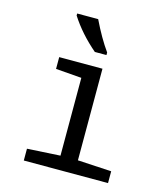

<svg xmlns="http://www.w3.org/2000/svg" viewBox="-113 -855 827 944"><g transform="rotate(15 300.0 -383.0)"><path d="M264.2 -465.8 132.8 -476.1V-536.1H353V-69.8L524.9 -60.1V0H96.2V-60.1L264.2 -69.8ZM354.5 -606H295.4Q214.4 -675.3 162.6 -755.9V-766.1H269.5Q311.5 -679.2 354.5 -619.1Z"/></g></svg>

Font: WenQuanYi Micro Hei Mono
Style: Regular
Weight: 400
Foundry: Ascender Corporation
Version: Version 0.2.0-beta